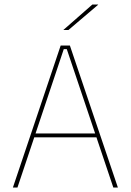

<svg xmlns="http://www.w3.org/2000/svg" viewBox="-20 -844 588 864"><path d="M38 0 253 -639H294.5L510.5 0H490L280.5 -623H267L58.5 0ZM127 -226V-243.5H421V-226ZM395.5 -823.5H421.5V-822.5L288 -709H265.5V-709.5Z"/></svg>

Font: Anek Tamil Medium Thin
Style: Regular
Weight: 250
Version: Version 1.003